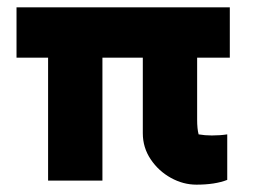

<svg xmlns="http://www.w3.org/2000/svg" viewBox="-20 -492 691 523"><path d="M369 -129V-335H259V0H111V-335H25V-472H606V-335H517V-166Q517 -141 521 -126Q538 -123 557 -123Q580 -123 599 -126V-2Q566 11 515 11Q479 11 445.5 -7.5Q412 -26 390.5 -58Q369 -90 369 -129Z"/></svg>

Font: Athiti
Style: Bold
Weight: 700
Designer: CadsonDemak Team
Foundry: CadsonDemak
Version: Version 1.033